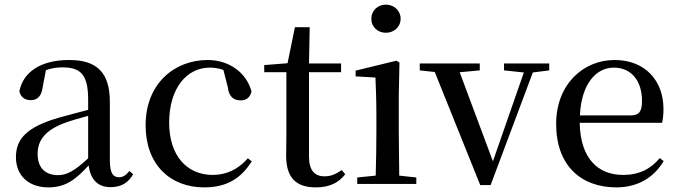

<svg xmlns="http://www.w3.org/2000/svg" viewBox="-20 -797 2938 832"><path d="M459 14C503 14 535 -3 557 -42L541 -56C524 -36 512 -29 496 -29C470 -29 456 -46 456 -104V-355C456 -483 400 -537 279 -537C158 -537 81 -486 64 -402C69 -377 87 -363 113 -363C140 -363 160 -378 165 -420L179 -493C204 -502 227 -505 250 -505C329 -505 362 -475 362 -365V-321C320 -310 274 -298 235 -287C97 -247 49 -196 49 -116C49 -32 109 15 189 15C263 15 306 -17 364 -80C372 -21 402 14 459 14ZM362 -111C302 -55 268 -38 232 -38C178 -38 143 -68 143 -130C143 -189 176 -232 257 -263C287 -274 324 -285 362 -295Z M865 15C964 15 1025 -25 1071 -98L1054 -111C1012 -63 961 -39 902 -39C790 -39 713 -122 713 -266C713 -414 789 -504 889 -504C909 -504 928 -501 948 -494L967 -420C972 -378 992 -362 1023 -362C1047 -362 1063 -374 1070 -400C1049 -481 974 -537 880 -537C737 -537 611 -436 611 -254C611 -84 717 15 865 15Z M1349 15C1407 15 1448 -5 1476 -42L1461 -60C1434 -42 1415 -33 1386 -33C1343 -33 1319 -59 1319 -119V-484H1458V-522H1319L1322 -679H1258L1226 -523L1125 -515V-484H1221V-215C1221 -178 1220 -155 1220 -122C1220 -28 1262 15 1349 15Z M1652 -655C1687 -655 1716 -680 1716 -716C1716 -751 1687 -777 1652 -777C1617 -777 1589 -751 1589 -716C1589 -680 1617 -655 1652 -655ZM1607 0H1784V-28L1710 -36L1708 -230V-382L1711 -526L1698 -534L1521 -491V-466L1607 -461C1609 -411 1611 -362 1611 -294V-230C1611 -176 1610 -92 1608 -36L1528 -28V0Z M2164 -492 2250 -483 2116 -98 1972 -484 2059 -492V-522H1799V-492L1864 -485L2061 5H2106L2289 -483L2360 -492V-522H2164Z M2651 15C2743 15 2813 -27 2856 -99L2839 -112C2800 -65 2750 -39 2680 -39C2573 -39 2495 -108 2492 -265H2849C2853 -281 2855 -301 2855 -325C2855 -445 2778 -537 2643 -537C2508 -537 2390 -432 2390 -260C2390 -78 2499 15 2651 15ZM2493 -297C2499 -432 2562 -504 2640 -504C2716 -504 2762 -446 2762 -360C2762 -316 2751 -297 2714 -297Z"/></svg>

Font: Noto Serif KR Medium
Style: Regular
Weight: 500
Designer: Ryoko NISHIZUKA 西塚涼子 (kana & ideographs); Frank Grießhammer (Latin, Greek & Cyrillic); Wenlong ZHANG 张文龙 (bopomofo); San
Foundry: Adobe
Version: Version 2.001;hotconv 1.1.0;makeotfexe 2.6.0